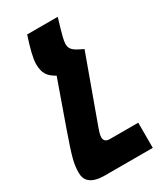

<svg xmlns="http://www.w3.org/2000/svg" viewBox="-207 -580 758 892"><g transform="rotate(-30 172.0 -134.0)"><path d="M-18 169C-18 206 2 240 82 240H338V105H185C164 105 155 94 155 78C155 65 162 44 168 28L293 -316L269 -328C235 -345 228 -359 228 -381C228 -398 235 -425 260 -508H96C76 -448 63 -397 63 -368C63 -319 80 -296 115 -276L119 -274L33 -31C-9 89 -18 122 -18 169Z"/></g></svg>

Font: Noto Sans Armenian ExtraCondensed Black
Style: Regular
Weight: 900
Width: 2
Designer: Monotype Design Team
Foundry: Monotype Imaging Inc.
Version: Version 2.008